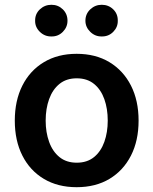

<svg xmlns="http://www.w3.org/2000/svg" viewBox="-20 -780 648 811"><path d="M303.7 10.7Q224.1 10.7 165.3 -24.4Q106.4 -59.6 74.5 -122.8Q42.5 -186 42.5 -270.5Q42.5 -355 74.5 -418.5Q106.4 -481.9 165.3 -517.3Q224.1 -552.7 303.7 -552.7Q383.8 -552.7 442.4 -517.3Q501 -481.9 533.2 -418.5Q565.4 -355 565.4 -270.5Q565.4 -186 533.2 -122.8Q501 -59.6 442.4 -24.4Q383.8 10.7 303.7 10.7ZM304.2 -92.8Q348.1 -92.8 377.2 -116.5Q406.2 -140.1 420.7 -180.7Q435.1 -221.2 435.1 -270.5Q435.1 -320.8 420.7 -361.3Q406.2 -401.9 377.2 -425.5Q348.1 -449.2 304.2 -449.2Q260.3 -449.2 231.2 -425.5Q202.1 -401.9 187.5 -361.3Q172.9 -320.8 172.9 -270.5Q172.9 -221.2 187.5 -180.7Q202.1 -140.1 231.2 -116.5Q260.3 -92.8 304.2 -92.8ZM197.3 -626Q168.9 -625.5 148.4 -645.5Q127.9 -665.5 128.4 -692.4Q127.9 -721.2 148.4 -740.5Q168.9 -759.8 197.3 -759.8Q225.6 -759.8 245.4 -740.5Q265.1 -721.2 265.1 -692.4Q265.1 -665.5 245.4 -645.5Q225.6 -625.5 197.3 -626ZM409.7 -626Q381.8 -625.5 361.3 -645.5Q340.8 -665.5 340.8 -692.4Q340.8 -721.2 361.3 -740.5Q381.8 -759.8 409.7 -759.8Q438.5 -759.8 458.3 -740.5Q478 -721.2 477.5 -692.4Q478 -665.5 458.3 -645.5Q438.5 -625.5 409.7 -626Z"/></svg>

Font: Inter Semi Bold
Style: Regular
Weight: 600
Designer: Rasmus Andersson
Foundry: rsms
Version: Version 4.000;git-e0f93cc